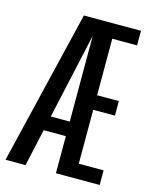

<svg xmlns="http://www.w3.org/2000/svg" viewBox="-110 -771 668 842"><g transform="rotate(15 223.5 -350.0)"><path d="M225.9 0V-700H311.9V0ZM264.4 -66.3H424.6V0H264.4ZM264.4 -377.1H410.6V-310.9H264.4ZM264.4 -700H424.6V-633.7H264.4ZM165.4 -700H242.7L88 0H-2.9ZM196 -700H261.4L248.9 -633.7H184.4ZM118.7 -234.6H254.7L246.1 -168.3H106.1Z"/></g></svg>

Font: League Mono Thin Condensed
Style: Regular
Weight: 100
Width: 1
Designer: Tyler Finck
Foundry: The League of Moveable Type / Tyler Finck
Version: Version 2.300;RELEASE